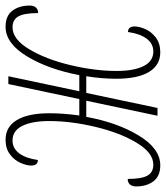

<svg xmlns="http://www.w3.org/2000/svg" viewBox="17 -613 596 690"><g transform="rotate(-90 315.0 -268.0)"><path d="M377 -148Q377 -201 386 -256H326L272 0H244L298 -256H240Q220 -145 173 -67.5Q126 10 66 10Q27 10 8.5 -14.5Q-10 -39 -10 -77Q-10 -91 -3 -99Q4 -107 17 -107Q17 -57 29 -36Q41 -15 68 -15Q111 -15 147 -75Q183 -135 204 -223Q225 -311 225 -389Q225 -451 207.5 -486Q190 -521 155 -521Q127 -521 109 -497Q91 -473 85 -430Q65 -430 65 -454Q65 -470 74.5 -492Q84 -514 105 -530Q126 -546 158 -546Q204 -546 228.5 -505.5Q253 -465 253 -388Q253 -339 245 -281H304L358 -536H386L332 -281H390Q411 -392 457.5 -469Q504 -546 564 -546Q603 -546 621.5 -521.5Q640 -497 640 -459Q640 -445 633 -437Q626 -429 613 -429Q613 -479 601 -500Q589 -521 562 -521Q519 -521 483 -461Q447 -401 426 -313Q405 -225 405 -147Q405 -85 422.5 -50Q440 -15 475 -15Q503 -15 521 -39Q539 -63 545 -106Q565 -106 565 -82Q565 -66 555.5 -44Q546 -22 525 -6Q504 10 472 10Q426 10 401.5 -30.5Q377 -71 377 -148Z"/></g></svg>

Font: Noto Serif CondThin
Style: Italic
Weight: 250
Width: 3
Italic angle: -12°
Designer: Monotype Design Team
Foundry: Monotype Imaging Inc.
Version: Version 1.001